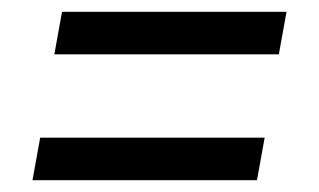

<svg xmlns="http://www.w3.org/2000/svg" viewBox="-20 -528 540 325"><path d="M35 -223 48 -295H428L415 -223ZM72 -436 85 -508H465L452 -436Z"/></svg>

Font: Iosevka SS08
Style: Italic
Weight: 400
Italic angle: -10°
Monospace: yes
Designer: Belleve Invis
Foundry: Belleve Invis
Version: 2.1.0; ttfautohint (v1.8.2)